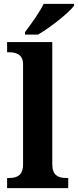

<svg xmlns="http://www.w3.org/2000/svg" viewBox="-20 -979 405 999"><path d="M110 -812V-799H178C241 -835 340 -914 365 -949V-959H207C186 -914 139 -850 110 -812ZM17 0H335V-53H323C283 -53 252 -67 252 -124V-760H17V-707H29C57 -707 100 -699 100 -646V-124C100 -67 69 -53 29 -53H17Z"/></svg>

Font: Noto Serif Georgian Bold
Style: Regular
Weight: 700
Designer: Monotype Design Team, Akaki Razmadze
Foundry: Google LLC
Version: Version 2.003